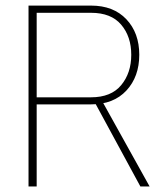

<svg xmlns="http://www.w3.org/2000/svg" viewBox="-20 -670 578 690"><path d="M343.8 -312.5H314.9L484.4 0H517.6ZM111.8 0V-294.9H307.1Q388.2 -294.9 434.3 -344.7Q480.5 -394.5 480.5 -473.1Q480.5 -551.8 434.1 -600.8Q387.7 -649.9 307.1 -649.9H82.5V0ZM111.8 -624H307.1Q379.4 -624 415.5 -581.3Q451.7 -538.6 451.7 -473.1Q451.7 -407.7 415.5 -364Q379.4 -320.3 307.1 -320.3H111.8Z"/></svg>

Font: Estedad VF
Style: Regular
Weight: 100
Designer: Amin Abedi
Version: Version 7.3